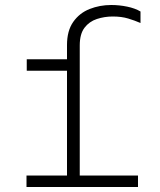

<svg xmlns="http://www.w3.org/2000/svg" viewBox="-20 -748 640 768"><path d="M86 0V-46H248V-465H87V-511H248V-568Q248 -625 273 -660.5Q298 -696 338.5 -712Q379 -728 425 -728Q457 -728 488.5 -721.5Q520 -715 542 -702V-656Q519 -666 492.5 -674Q466 -682 431 -682Q398 -682 367.5 -672Q337 -662 318 -637Q299 -612 299 -566V-46H532V0Z"/></svg>

Font: Chivo Mono Medium Thin
Style: Regular
Weight: 250
Monospace: yes
Version: Version 1.008